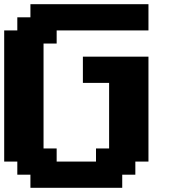

<svg xmlns="http://www.w3.org/2000/svg" viewBox="-20 -895 852 915"><path d="M125 0H562.5V-62.5H625V-125H687.5V-625H375V-500H500V-187.5H437.5V-125H250V-187.5H187.5V-687.5H250V-750H687.5V-875H125V-812.5H62.5V-750H0V-125H62.5V-62.5H125Z"/></svg>

Font: Faithful 32x
Style: Semibold
Weight: 400
Foundry: Faithful Resource Pack
Version: Version 1.0; January 27, 2023